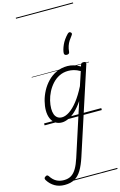

<svg xmlns="http://www.w3.org/2000/svg" viewBox="-379 -1215 1216 1939"><g transform="rotate(-15 229.5 -245.5)"><path d="M42 634Q-16 634 -60 608.5Q-104 583 -132 538Q-139 527 -138.5 518Q-138 509 -125 501Q-114 493 -106 495Q-98 497 -92 506Q-65 548 -31 566.5Q3 585 47 585Q93 585 124.5 565Q156 545 179.5 504.5Q203 464 223 402L401 -147Q361 -88 321.5 -51.5Q282 -15 245.5 1Q209 17 178 17Q139 17 110.5 -2Q82 -21 66.5 -57Q51 -93 51 -141Q51 -186 64 -237.5Q77 -289 103 -338.5Q129 -388 168.5 -429Q208 -470 260 -494.5Q312 -519 377 -519Q409 -519 444 -508.5Q479 -498 509 -479L514 -496Q518 -507 524.5 -511Q531 -515 544 -515Q562 -515 566.5 -507.5Q571 -500 567 -488L276 405Q250 485 219.5 535.5Q189 586 147 610Q105 634 42 634ZM192 -33Q228 -33 270.5 -61Q313 -89 358 -146Q403 -203 447 -290L495 -435Q458 -456 428.5 -463Q399 -470 372 -470Q320 -470 278 -449Q236 -428 204 -392.5Q172 -357 150.5 -314.5Q129 -272 118.5 -228Q108 -184 108 -146Q108 -111 117 -86Q126 -61 145 -47Q164 -33 192 -33ZM497 -839Q505 -833 506 -825.5Q507 -818 500 -809Q481 -785 466.5 -762.5Q452 -740 443 -713.5Q434 -687 431 -653Q430 -641 422.5 -635.5Q415 -630 402 -630Q389 -630 382 -636.5Q375 -643 375 -654Q377 -689 398.5 -737.5Q420 -786 464 -832Q472 -840 480.5 -843Q489 -846 497 -839ZM0 605H598V615H0ZM0 -20H598V0H0ZM0 -505H598V-500H0ZM0 -1125H598V-1115H0Z"/></g></svg>

Font: Playwrite CU Guides
Style: Regular
Weight: 400
Designer: Veronika Burian, José Scaglione
Foundry: TypeTogether
Version: Version 1.003